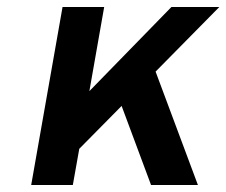

<svg xmlns="http://www.w3.org/2000/svg" viewBox="-20 -531 650 551"><path d="M69.5 0 159.5 -511H279L236.5 -269.5L472 -511H609.5L426.5 -325.5L548 0H413.5L329 -227L207.5 -104L189 0Z"/></svg>

Font: Overpass
Style: Bold Italic
Weight: 700
Italic angle: -10°
Designer: Delve Withrington, Dave Bailey, Thomas Jockin
Foundry: Delve Fonts LLC
Version: Version 4.000; ttfautohint (v1.8.3)